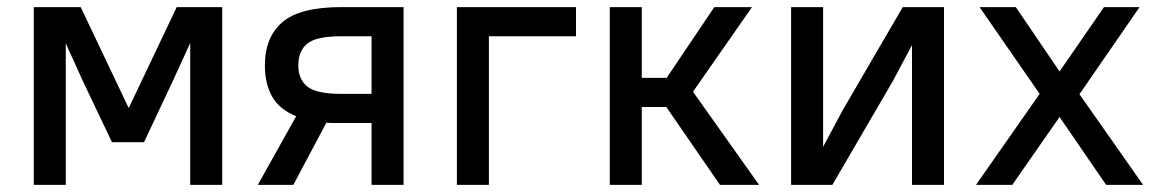

<svg xmlns="http://www.w3.org/2000/svg" viewBox="-20 -520 3250 540"><path d="M214 -290 165 -398V0H75V-500H207L342 -216L477 -500H605V0H515V-399L465 -290L385 -120H295Z M725 -336Q725 -415 774 -457.5Q823 -500 940 -500H1115V0H1025V-174H940Q929 -174 918.5 -174Q908 -174 898 -175L805 0H705L813 -193Q765 -213 745 -249Q725 -285 725 -336ZM819 -336Q819 -297 844.5 -276.5Q870 -256 940 -256H1025V-418H940Q870 -418 844.5 -397.5Q819 -377 819 -336Z M1265 -500H1600V-418H1355V0H1265Z M1854 -219H1785V0H1695V-500H1785V-301H1855L1989 -500H2095L1929 -262L2115 0H2005Z M2545 -393 2490 -290 2321 0H2205V-500H2295V-107L2350 -210L2519 -500H2635V0H2545Z M2960 -191 2827 0H2725L2904 -256L2735 -500H2837L2960 -319L3085 -500H3185L3016 -255L3195 0H3091Z"/></svg>

Font: PT Root UI Web Medium
Style: Regular
Weight: 500
Designer: Vitaly Kuzmin
Foundry: ParaType Ltd.
Version: Version 1.001W